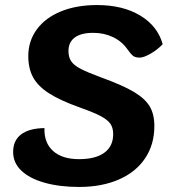

<svg xmlns="http://www.w3.org/2000/svg" viewBox="-20 -730 682 760"><path d="M32 -128Q32 -174 63.5 -198Q95 -222 156 -223Q154 -165 190 -132.5Q226 -100 293 -100Q358 -100 393 -125.5Q428 -151 428 -199Q428 -224 417 -240Q406 -256 377.5 -271Q349 -286 292 -306Q217 -333 173.5 -361Q130 -389 111 -424Q92 -459 92 -508Q92 -568 126 -614Q160 -660 221.5 -685Q283 -710 364 -710Q466 -710 535 -668.5Q604 -627 624 -555Q603 -533 576 -517.5Q549 -502 533 -502Q517 -502 508 -508Q499 -514 485 -534Q463 -566 427.5 -583Q392 -600 349 -600Q301 -600 276 -581.5Q251 -563 251 -528Q251 -504 261.5 -488Q272 -472 298.5 -458Q325 -444 379 -424Q465 -393 509.5 -366.5Q554 -340 572.5 -309Q591 -278 591 -231Q591 -158 554.5 -103.5Q518 -49 450.5 -19.5Q383 10 293 10Q215 10 155.5 -7Q96 -24 64 -55Q32 -86 32 -128Z"/></svg>

Font: Krub
Style: Bold Italic
Weight: 700
Italic angle: -8°
Designer: Ekaluck Peanpanawate
Foundry: Cadson Demak Co.,Ltd.
Version: Version 1.000; ttfautohint (v1.6)